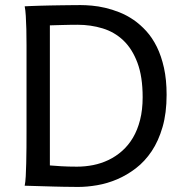

<svg xmlns="http://www.w3.org/2000/svg" viewBox="-20 -738 741 763"><path d="M85.4 -222.2V-558.1Q85.4 -592.3 84.7 -621.8Q84 -651.4 82.5 -674.8Q81.1 -698.2 78.1 -712.9Q88.4 -713.4 104.2 -714.1Q120.1 -714.8 139.4 -715.3Q158.7 -715.8 179.9 -716.3Q201.2 -716.8 222.4 -717Q243.7 -717.3 263.7 -717.5Q283.7 -717.8 300.3 -717.8Q319.8 -717.8 345 -715.6Q370.1 -713.4 397.7 -707Q425.3 -700.7 454.3 -689.2Q483.4 -677.7 510.5 -659.2Q537.6 -640.6 561.5 -614.3Q585.4 -587.9 603.3 -551.8Q621.1 -515.6 631.6 -468.5Q642.1 -421.4 642.1 -361.3Q642.1 -288.6 626 -233.2Q609.9 -177.7 582.8 -137.2Q555.7 -96.7 520 -69.3Q484.4 -42 445.3 -25.4Q406.2 -8.8 366.2 -2Q326.2 4.9 290.5 4.9Q278.8 4.9 263.4 4.6Q248 4.4 231 4.2Q213.9 3.9 195.8 3.4Q177.7 2.9 160.6 2.4Q120.6 1.5 78.1 0Q81.1 -14.6 82.3 -37.6Q83.5 -60.5 84.2 -89.4Q85 -118.2 85.2 -152.1Q85.4 -186 85.4 -222.2ZM178.2 -80.6Q195.3 -79.1 222.9 -77.4Q250.5 -75.7 285.6 -75.7Q318.4 -75.7 350.3 -82Q382.3 -88.4 411.4 -102.3Q440.4 -116.2 465.3 -138.2Q490.2 -160.2 508.3 -190.7Q526.4 -221.2 536.6 -261.2Q546.9 -301.3 546.9 -351.6Q546.9 -433.6 526.1 -488.8Q505.4 -543.9 470.2 -577.4Q435.1 -610.8 387.9 -625.2Q340.8 -639.6 288.1 -639.6Q275.9 -639.6 260.7 -639.4Q245.6 -639.2 230.2 -638.7Q214.8 -638.2 201.2 -637.9Q187.5 -637.7 178.2 -637.2Z"/></svg>

Font: Andika FrenchTight
Style: Regular
Weight: 400
Designer: Victor Gaultney, Annie Olsen, Julie Remington, Don Collingsworth, Eric Hays, Becca Hirsbrunner
Foundry: SIL International
Version: Version 5.000 ; Dig1 Dig4Opn Dig7 LnSpcTght